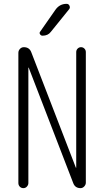

<svg xmlns="http://www.w3.org/2000/svg" viewBox="-20 -975 540 995"><path d="M267.6 -924.8Q289.1 -955.1 325.2 -955.1Q335.9 -955.1 340.3 -944.8Q344.7 -934.6 337.9 -926.8L243.2 -809.6Q228.5 -790 200.2 -790Q192.4 -790 187.5 -797.4Q182.6 -804.7 188.5 -811.5ZM75.2 -26.4V-701.2Q75.2 -712.9 83.5 -721.7Q91.8 -730.5 103.5 -730.5Q132.8 -730.5 142.6 -703.1L373 -106.4Q373 -105.5 374 -105.5Q375 -105.5 375 -106.4V-705.1Q375 -715.8 382.3 -723.1Q389.6 -730.5 399.9 -730.5Q410.2 -730.5 417.5 -723.1Q424.8 -715.8 424.8 -705.1V-28.3Q424.8 -17.6 416.5 -8.8Q408.2 0 397.5 0Q369.1 0 359.4 -26.4L128.9 -624Q128.9 -625 127.9 -625Q127 -625 127 -624V-26.4Q127 -16.6 119.6 -8.3Q112.3 0 101.1 0Q89.8 0 82.5 -7.8Q75.2 -15.6 75.2 -26.4Z"/></svg>

Font: Rounded Mgen+ 1m light
Style: Regular
Weight: 200
Designer: [Source Han Sans]
Ryoko NISHIZUKA  (kana & ideographs); Paul D. Hunt (Latin, Greek & Cyrillic); Wenlong ZHANG  (bopomofo
Version: Version 1.059.20150602